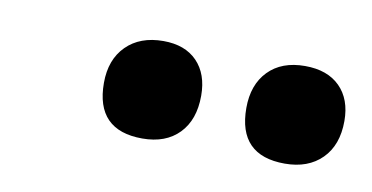

<svg xmlns="http://www.w3.org/2000/svg" viewBox="-31 -734 455 235"><g transform="rotate(10 196.5 -617.0)"><path d="M158 -678Q185 -678 200 -662.5Q215 -647 215 -620Q215 -590 198.5 -573Q182 -556 153 -556Q95 -556 95 -615Q95 -644 112 -661Q129 -678 158 -678ZM334 -678Q362 -678 377.5 -662.5Q393 -647 393 -620Q393 -590 376 -573Q359 -556 330 -556Q272 -556 272 -615Q272 -644 288.5 -661Q305 -678 334 -678Z"/></g></svg>

Font: Alegreya Sans
Style: Bold Italic
Weight: 700
Italic angle: -7°
Designer: Juan Pablo del Peral
Foundry: Huerta Tipografica
Version: Version 2.007